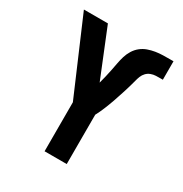

<svg xmlns="http://www.w3.org/2000/svg" viewBox="-171 -863 942 991"><g transform="rotate(30 300.0 -367.5)"><path d="M234 0V-292L44 -735H187L303 -449Q309 -471 314 -492.5Q319 -514 323.5 -536Q328 -558 332 -580Q336 -602 342.5 -623.5Q349 -645 361 -664.5Q373 -684 390.5 -698Q408 -712 429 -719.5Q450 -727 472 -730.5Q494 -734 516.5 -734.5Q539 -735 561 -735Q565 -735 569 -735Q573 -735 578 -735V-625Q575 -625 572.5 -625Q570 -625 567 -625Q552 -625 537 -624.5Q522 -624 507.5 -618.5Q493 -613 482.5 -602Q472 -591 466.5 -577Q461 -563 457.5 -548.5Q454 -534 449.5 -519.5Q445 -505 441 -490.5Q437 -476 432 -462Q427 -448 422.5 -433.5Q418 -419 413 -405Q408 -391 402.5 -376.5Q397 -362 391.5 -348.5Q386 -335 379.5 -321Q373 -307 366 -294V0Z"/></g></svg>

Font: Iosevka Custom XBdEx
Style: Regular
Weight: 800
Width: 7
Monospace: yes
Designer: Belleve Invis
Foundry: Belleve Invis
Version: Version 11.2.4; ttfautohint (v1.8.4)